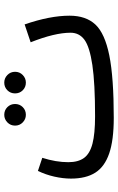

<svg xmlns="http://www.w3.org/2000/svg" viewBox="158 -712 567 924"><g transform="rotate(-90 442.0 -249.5)"><path d="M300 -461Q300 -483 315.5 -498Q331 -513 352 -513Q374 -513 389 -498Q404 -483 404 -461Q404 -439 389 -424Q374 -409 352 -409Q331 -409 315.5 -424Q300 -439 300 -461ZM455 -461Q455 -483 470 -498Q485 -513 507 -513Q528 -513 543.5 -498Q559 -483 559 -461Q559 -439 543.5 -424Q528 -409 507 -409Q485 -409 470 -424Q455 -439 455 -461ZM829 -199Q829 -120 786.5 -74.5Q744 -29 638 -7.5Q532 14 337 14Q230 14 166 -8Q102 -30 73.5 -75Q45 -120 45 -192Q45 -230 54.5 -272Q64 -314 82 -351L145 -330Q124 -264 124 -205Q124 -157 144.5 -129Q165 -101 213 -88.5Q261 -76 345 -76Q504 -76 591.5 -89Q679 -102 713 -127Q747 -152 747 -194Q747 -270 701 -386L787 -415Q829 -293 829 -199Z"/></g></svg>

Font: FiraGOUPP
Style: Medium
Weight: 400
Designer: bBox Type
Foundry: bBox Type GmbH
Version: Version 1.001